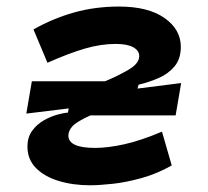

<svg xmlns="http://www.w3.org/2000/svg" viewBox="-20 -547 626 577"><path d="M250.5 9.8Q199.2 9.8 156.5 -3.2Q113.8 -16.1 88.1 -42Q62.5 -67.9 62.5 -106.4Q62.5 -134.8 76.7 -154.1Q90.8 -173.3 111.3 -185.1Q131.8 -196.8 152.1 -202.4Q172.4 -208 184.1 -208.5L186.5 -221.2L59.1 -205.6L75.7 -302.7H295.4Q334.5 -318.8 366.5 -337.6Q398.4 -356.4 398.4 -378.4Q398.4 -395 380.4 -405Q362.3 -415 327.6 -415Q283.2 -415 235.4 -401.1Q187.5 -387.2 122.6 -358.4L80.6 -458.5Q138.2 -491.2 201.9 -509.3Q265.6 -527.3 337.9 -527.3Q425.3 -527.3 474.4 -492.9Q523.4 -458.5 523.4 -406.2Q523.4 -370.1 504.6 -347.7Q485.8 -325.2 456.8 -312.5Q427.7 -299.8 396.5 -292.5L393.1 -280.8L524.4 -297.4L507.8 -200.2H251.5Q209 -180.7 197.3 -167.2Q185.5 -153.8 185.5 -139.6Q185.5 -102.5 265.6 -102.5Q304.2 -102.5 353.8 -113.5Q403.3 -124.5 466.8 -151.4L496.1 -49.8Q452.1 -24.9 405.8 -12Q359.4 1 318.6 5.4Q277.8 9.8 250.5 9.8Z"/></svg>

Font: Cascadia Mono NF SemiBold
Style: Italic
Weight: 600
Italic angle: -10°
Monospace: yes
Designer: Aaron Bell
Foundry: Saja Typeworks
Version: Version 2404.023; ttfautohint (v1.8.4)